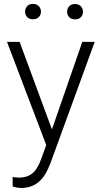

<svg xmlns="http://www.w3.org/2000/svg" viewBox="-20 -741 515 975"><path d="M243.7 -84 397.9 -528.3H460.9L235.4 89.8L223.6 117.2Q180.2 213.4 89.4 213.4Q68.4 213.4 44.4 206.5L43.9 158.2L74.2 161.1Q117.2 161.1 143.8 139.9Q170.4 118.7 189 66.9L214.8 -4.4L15.6 -528.3H79.6ZM107.4 -681.6Q107.4 -698.2 117.9 -709.7Q128.4 -721.2 147.5 -721.2Q166 -721.2 177 -709.7Q188 -698.2 188 -681.6Q188 -665.5 177 -654.3Q166 -643.1 147.5 -643.1Q128.4 -643.1 117.9 -654.3Q107.4 -665.5 107.4 -681.6ZM320.8 -681.2Q320.8 -697.8 331.5 -709.2Q342.3 -720.7 360.8 -720.7Q379.9 -720.7 390.6 -709.2Q401.4 -697.8 401.4 -681.2Q401.4 -665 390.6 -653.8Q379.9 -642.6 360.8 -642.6Q342.3 -642.6 331.5 -653.8Q320.8 -665 320.8 -681.2Z"/></svg>

Font: RobotoInd Light
Style: Regular
Weight: 300
Designer: Google
Version: Version 2.001151; 2014